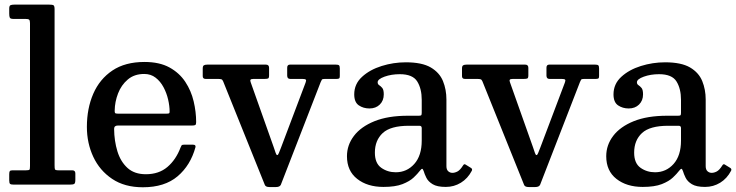

<svg xmlns="http://www.w3.org/2000/svg" viewBox="-20 -800 3189 832"><path d="M90 -718H38Q25 -718 22.5 -723.5Q20 -729 20 -740.5V-762.5Q20 -775 25.5 -777.5Q31 -780 42.5 -780H193Q207 -780 211.8 -777.2Q216.5 -774.5 216.5 -760V-84.5Q216.5 -71 218 -66.5Q219.5 -62 233.5 -62H293Q306.5 -62 306.5 -48.5V-21Q306.5 -6 301.5 -3Q296.5 0 282.5 0H39.5Q28 0 24 -3Q20 -6 20 -18V-44.5Q20 -54 22.2 -58Q24.5 -62 34 -62H92.5Q105.5 -62 107.8 -64.8Q110 -67.5 110 -81V-699.5Q110 -711.5 106.2 -714.8Q102.5 -718 90 -718Z M356.5 -250Q356.5 -330 384.2 -393.8Q412 -457.5 467.2 -494.5Q522.5 -531.5 606 -531.5Q671 -531.5 714.2 -507.8Q757.5 -484 783 -445.2Q808.5 -406.5 819.2 -360.8Q830 -315 830 -271Q830 -261 826.5 -258.5Q823 -256 812 -256H490.5Q474.5 -256 474.5 -241.5Q475 -189 488.8 -144.2Q502.5 -99.5 532.5 -72.2Q562.5 -45 612 -45Q668.5 -45 705.5 -76.5Q742.5 -108 762.5 -161Q764.5 -166.5 766.8 -169.8Q769 -173 776.5 -173H816.5Q829.5 -173 827 -162Q805.5 -83.5 749.5 -36Q693.5 11.5 599 11.5Q520 11.5 466 -24.8Q412 -61 384.2 -120.5Q356.5 -180 356.5 -250ZM490.5 -307.5H701Q710.5 -307.5 712.8 -309Q715 -310.5 715 -316.5Q715 -340.5 708.5 -368.8Q702 -397 688.5 -422.2Q675 -447.5 654.2 -463.5Q633.5 -479.5 605 -479.5Q562 -479.5 533.8 -455.5Q505.5 -431.5 491.5 -395Q477.5 -358.5 477 -321Q476.5 -313 478.8 -310.2Q481 -307.5 490.5 -307.5Z M1198 -161 1304 -441.5Q1308 -451.5 1305.2 -454.8Q1302.5 -458 1290 -458H1237.5Q1224.5 -458 1224.5 -472.5V-506.5Q1224.5 -520 1236.5 -520H1435.5Q1445.5 -520 1449 -517Q1452.5 -514 1452.5 -503.5V-470Q1452.5 -462 1449.2 -460Q1446 -458 1438 -458H1387.5Q1377 -458 1374.8 -454.8Q1372.5 -451.5 1369.5 -444L1197 0.5Q1192.5 10.5 1176 10.5H1147.5Q1131 10.5 1127.5 1L947 -447.5Q944 -455 939 -456.5Q934 -458 924 -458H871Q858.5 -458 858.5 -470V-503Q858.5 -514 863.5 -517Q868.5 -520 878.5 -520H1132.5Q1146 -520 1146 -506V-473.5Q1146 -462 1141.8 -460Q1137.5 -458 1126 -458H1078.5Q1067.5 -458 1065.5 -454.2Q1063.5 -450.5 1066.5 -443L1166 -162.5Q1171.5 -147 1174.5 -137.5Q1177.5 -128 1181.5 -128Q1185 -128 1188.5 -137Q1192 -146 1198 -161Z M1483.5 -123Q1483.5 -171.5 1513.8 -211.2Q1544 -251 1602.8 -274.8Q1661.5 -298.5 1747.5 -298.5H1794.5Q1803 -298.5 1805.2 -300.5Q1807.5 -302.5 1807.5 -311.5V-367Q1807.5 -415.5 1788 -447Q1768.5 -478.5 1712.5 -478.5Q1676 -478.5 1646.2 -467.8Q1616.5 -457 1616.5 -443.5Q1616.5 -435 1623.2 -430.8Q1630 -426.5 1636.5 -418.8Q1643 -411 1643 -391Q1643 -364 1625.8 -347Q1608.5 -330 1581 -330Q1554.5 -330 1534.8 -343.5Q1515 -357 1515 -391Q1515 -436 1548.8 -467Q1582.5 -498 1633.8 -514Q1685 -530 1738.5 -530Q1808.5 -530 1846.5 -507.8Q1884.5 -485.5 1899.5 -448.8Q1914.5 -412 1914.5 -368.5V-80Q1914.5 -65 1922.2 -58Q1930 -51 1940.5 -51Q1951 -51 1962.5 -57Q1974 -63 1986.5 -83Q1991.5 -91.5 1998 -86.5L2021.5 -72Q2028 -67.5 2024.5 -60Q2007 -26.5 1977.2 -8.2Q1947.5 10 1912 10H1911.5Q1874 10 1854.8 -1.8Q1835.5 -13.5 1827.5 -29.8Q1819.5 -46 1816 -58.5Q1812.5 -68.5 1809.2 -68.5Q1806 -68.5 1799 -59.5Q1790 -47.5 1772.8 -31Q1755.5 -14.5 1724.2 -2.2Q1693 10 1641.5 10Q1572 10 1527.8 -24.8Q1483.5 -59.5 1483.5 -123ZM1604.5 -138.5Q1604.5 -92.5 1632 -73Q1659.5 -53.5 1695 -53.5Q1743 -53.5 1775.2 -89.5Q1807.5 -125.5 1807.5 -191V-245Q1807.5 -255 1797.5 -255H1752Q1672.5 -255 1638.5 -223.5Q1604.5 -192 1604.5 -138.5Z M2321.5 -161 2427.5 -441.5Q2431.5 -451.5 2428.8 -454.8Q2426 -458 2413.5 -458H2361Q2348 -458 2348 -472.5V-506.5Q2348 -520 2360 -520H2559Q2569 -520 2572.5 -517Q2576 -514 2576 -503.5V-470Q2576 -462 2572.8 -460Q2569.5 -458 2561.5 -458H2511Q2500.5 -458 2498.2 -454.8Q2496 -451.5 2493 -444L2320.5 0.5Q2316 10.5 2299.5 10.5H2271Q2254.5 10.5 2251 1L2070.5 -447.5Q2067.5 -455 2062.5 -456.5Q2057.5 -458 2047.5 -458H1994.5Q1982 -458 1982 -470V-503Q1982 -514 1987 -517Q1992 -520 2002 -520H2256Q2269.5 -520 2269.5 -506V-473.5Q2269.5 -462 2265.2 -460Q2261 -458 2249.5 -458H2202Q2191 -458 2189 -454.2Q2187 -450.5 2190 -443L2289.5 -162.5Q2295 -147 2298 -137.5Q2301 -128 2305 -128Q2308.5 -128 2312 -137Q2315.5 -146 2321.5 -161Z M2607 -123Q2607 -171.5 2637.2 -211.2Q2667.5 -251 2726.2 -274.8Q2785 -298.5 2871 -298.5H2918Q2926.5 -298.5 2928.8 -300.5Q2931 -302.5 2931 -311.5V-367Q2931 -415.5 2911.5 -447Q2892 -478.5 2836 -478.5Q2799.5 -478.5 2769.8 -467.8Q2740 -457 2740 -443.5Q2740 -435 2746.8 -430.8Q2753.5 -426.5 2760 -418.8Q2766.5 -411 2766.5 -391Q2766.5 -364 2749.2 -347Q2732 -330 2704.5 -330Q2678 -330 2658.2 -343.5Q2638.5 -357 2638.5 -391Q2638.5 -436 2672.2 -467Q2706 -498 2757.2 -514Q2808.5 -530 2862 -530Q2932 -530 2970 -507.8Q3008 -485.5 3023 -448.8Q3038 -412 3038 -368.5V-80Q3038 -65 3045.8 -58Q3053.5 -51 3064 -51Q3074.5 -51 3086 -57Q3097.5 -63 3110 -83Q3115 -91.5 3121.5 -86.5L3145 -72Q3151.5 -67.5 3148 -60Q3130.5 -26.5 3100.8 -8.2Q3071 10 3035.5 10H3035Q2997.5 10 2978.2 -1.8Q2959 -13.5 2951 -29.8Q2943 -46 2939.5 -58.5Q2936 -68.5 2932.8 -68.5Q2929.5 -68.5 2922.5 -59.5Q2913.5 -47.5 2896.2 -31Q2879 -14.5 2847.8 -2.2Q2816.5 10 2765 10Q2695.5 10 2651.2 -24.8Q2607 -59.5 2607 -123ZM2728 -138.5Q2728 -92.5 2755.5 -73Q2783 -53.5 2818.5 -53.5Q2866.5 -53.5 2898.8 -89.5Q2931 -125.5 2931 -191V-245Q2931 -255 2921 -255H2875.5Q2796 -255 2762 -223.5Q2728 -192 2728 -138.5Z"/></svg>

Font: Besley Medium
Style: Regular
Weight: 500
Designer: Owen Earl
Foundry: indestructible type*
Version: Version 2.001; ttfautohint (v1.8.3)